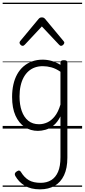

<svg xmlns="http://www.w3.org/2000/svg" viewBox="-20 -968 638 1445"><path d="M281 457Q212 457 166.5 429.5Q121 402 95 356Q90 346 92 338Q94 330 106 322Q118 314 125.5 316Q133 318 138 327Q163 368 197 388Q231 408 286 408Q332 408 365.5 387.5Q399 367 417 325Q435 283 435 216V-92Q412 -47 382.5 -23.5Q353 0 322.5 8.5Q292 17 265 17Q210 17 166 -12Q122 -41 96.5 -98Q71 -155 71 -238Q71 -288 80.5 -331Q90 -374 109 -408.5Q128 -443 156 -467.5Q184 -492 220.5 -505.5Q257 -519 301 -519Q335 -519 368.5 -509.5Q402 -500 435 -480V-496Q435 -506 441 -510.5Q447 -515 461 -515Q475 -515 481 -510.5Q487 -506 487 -496V219Q487 298 462 351Q437 404 391 430.5Q345 457 281 457ZM274 -33Q306 -33 336.5 -47Q367 -61 392.5 -93Q418 -125 435 -181V-428Q400 -452 367 -461Q334 -470 302 -470Q270 -470 243 -460.5Q216 -451 194.5 -432Q173 -413 158 -385.5Q143 -358 135 -322Q127 -286 127 -242Q127 -180 143.5 -133Q160 -86 192.5 -59.5Q225 -33 274 -33ZM150 -623Q142 -623 134.5 -631Q127 -639 127 -647Q127 -649 128 -652Q129 -655 132 -659L270 -825Q275 -831 280.5 -834Q286 -837 295 -837Q304 -837 309.5 -834Q315 -831 320 -825L458 -659Q462 -655 463 -652Q464 -649 464 -647Q464 -639 456 -631Q448 -623 440 -623Q435 -623 431.5 -625.5Q428 -628 424 -632L295 -769L167 -632Q163 -628 159 -625.5Q155 -623 150 -623ZM0 428H598V438H0ZM0 -20H598V0H0ZM0 -505H598V-500H0ZM0 -948H598V-938H0Z"/></svg>

Font: Playwrite US Modern Guides
Style: Regular
Weight: 400
Designer: Veronika Burian, José Scaglione
Foundry: TypeTogether
Version: Version 1.003